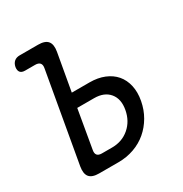

<svg xmlns="http://www.w3.org/2000/svg" viewBox="-170 -858 939 987"><g transform="rotate(-30 300.0 -365.0)"><path d="M221 -430H326Q375 -430 413 -414.5Q451 -399 475 -371Q499 -343 508 -303Q517 -263 508 -215Q499 -167 476 -127.5Q453 -88 419.5 -59.5Q386 -31 342.5 -15.5Q299 0 250 0H135Q94 0 78 -19.5Q62 -39 69 -80L162 -608Q166 -628 157.5 -638Q149 -648 129 -648H70Q50 -648 41.5 -658.5Q33 -669 36 -689Q40 -709 52.5 -719.5Q65 -730 85 -730H194Q235 -730 251 -710.5Q267 -691 260 -650ZM167 -122Q163 -102 171 -92Q179 -82 199 -82H259Q319 -82 361.5 -118.5Q404 -155 415 -215Q426 -275 396 -311.5Q366 -348 306 -348H206Z"/></g></svg>

Font: Maple Mono
Style: Italic
Weight: 400
Italic angle: -10°
Monospace: yes
Designer: subframe7536
Version: Version 7.300